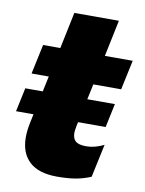

<svg xmlns="http://www.w3.org/2000/svg" viewBox="-77 -678 564 747"><g transform="rotate(10 205.5 -304.5)"><path d="M54 -115Q54 -140 60 -170L68 -208H-1L19 -302H88L101 -363H33L58 -480H126L156 -624H332L302 -480H412L387 -363H277L264 -302H373L353 -208H244L241 -194Q237 -172 237 -165Q237 -142 249.5 -131.5Q262 -121 291 -121Q325 -121 361 -139L333 -8Q305 4 274 9.5Q243 15 200 15Q127 15 90.5 -19Q54 -53 54 -115Z"/></g></svg>

Font: Prompt
Style: Bold Italic
Weight: 700
Italic angle: -12°
Designer: Katatrad Team
Foundry: CadsonDemak
Version: Version 1.001